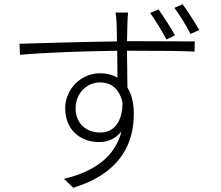

<svg xmlns="http://www.w3.org/2000/svg" viewBox="-20 -833 1040 904"><path d="M726 -789 687 -772C711 -739 742 -687 764 -647L804 -667C783 -704 749 -757 726 -789ZM840 -813 801 -796C826 -763 856 -714 877 -673L918 -692C895 -732 863 -781 840 -813ZM557 -348C556 -261 518 -209 452 -209C388 -209 336 -250 336 -323C336 -395 390 -445 451 -445C501 -445 543 -417 557 -348ZM72 -627 74 -575C200 -586 379 -592 532 -594L533 -467C510 -481 483 -488 450 -488C362 -488 287 -414 287 -323C287 -222 358 -164 447 -164C489 -164 526 -181 552 -215C524 -103 436 -28 281 9L325 51C551 -19 610 -160 610 -298C610 -346 600 -389 580 -421L578 -594H614C760 -594 844 -593 896 -590L897 -638C854 -638 748 -639 614 -639H578L580 -725C580 -735 582 -766 583 -774H524C525 -769 528 -743 529 -725L531 -638C371 -636 180 -630 72 -627Z"/></svg>

Font: Noto Sans KR Light
Style: Regular
Weight: 300
Designer: Ryoko NISHIZUKA 西塚涼子 (kana, bopomofo & ideographs); Paul D. Hunt (Latin, Greek & Cyrillic); Sandoll Communications 산돌커뮤니
Foundry: Adobe
Version: Version 2.004;hotconv 1.0.118;makeotfexe 2.5.65603